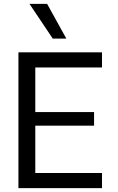

<svg xmlns="http://www.w3.org/2000/svg" viewBox="-20 -970 609 990"><path d="M162 -622V-392H465V-322H162V-78H506V0H75V-700H506V-622ZM132 -950H223L322 -771H252Z"/></svg>

Font: Be Vietnam
Style: Regular
Weight: 400
Designer: Gabriel Lam
Foundry: TypeRant
Version: Version 4.000